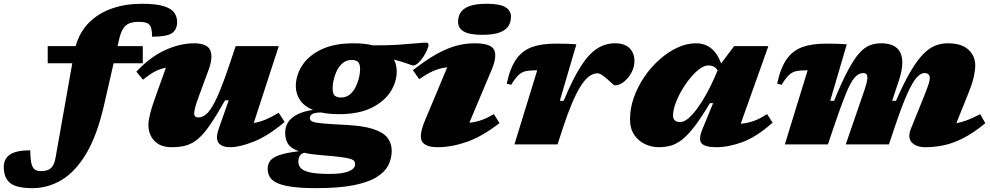

<svg xmlns="http://www.w3.org/2000/svg" viewBox="-189 -767 5262 1020"><path d="M364 -209.5Q327 -47.5 268.8 49.5Q210.5 146.5 137.8 189.5Q65 232.5 -15.5 232.5Q-103 232.5 -136 204.5Q-169 176.5 -169 120.5Q-169 76 -135.5 53.8Q-102 31.5 -28.5 31.5Q-27.5 69.5 -24 91.8Q-20.5 114 -12 125Q-3.5 136 6.2 139Q16 142 30 142Q63.5 142 81.2 126.5Q99 111 106 71.5L195 -431H64.5V-522H213Q234 -597 284 -647Q334 -697 406 -722Q478 -747 564.5 -747Q637.5 -747 678.2 -735Q719 -723 735.5 -701.2Q752 -679.5 752 -650Q752 -610 724.8 -591Q697.5 -572 618.5 -572Q620 -618.5 604.5 -635.5Q596.5 -644.5 582.2 -647.8Q568 -651 546.5 -651Q501 -651 478.2 -630.5Q455.5 -610 443 -555L435.5 -522H569.5V-431H414.5Z M973.5 -84.5 1026 -234H1006.5Q962.5 -156 929.2 -107Q896 -58 865.8 -31.5Q835.5 -5 802 5Q768.5 15 724.5 15Q662.5 15 631 -18.8Q599.5 -52.5 599.5 -102.5Q599.5 -126.5 608 -161.2Q616.5 -196 637 -253L692.5 -407.5Q656.5 -400 628.5 -384.2Q600.5 -368.5 570.5 -343.5L535.5 -386.5Q609 -465 688.8 -501Q768.5 -537 841 -537Q912 -537 928 -499.8Q944 -462.5 918.5 -394L869.5 -261.5Q853 -217 847.8 -196.2Q842.5 -175.5 842.5 -164.5Q842.5 -143 865 -143Q890.5 -143 914.2 -167.5Q938 -192 966.5 -255.5Q995 -319 1034 -435.5L1063 -522H1292L1159 -113.5Q1191.5 -119 1222.5 -132Q1253.5 -145 1291.5 -168L1323 -119Q1235.5 -45 1159.8 -15Q1084 15 1035 15Q990 15 972.2 -7.8Q954.5 -30.5 973.5 -84.5Z M1492.5 232.5Q1409 232.5 1357.5 224.8Q1306 217 1279 203Q1252 189 1242.5 170.2Q1233 151.5 1233 129.5Q1233 103.5 1247.5 85.8Q1262 68 1298 56Q1334 44 1398.5 36.5Q1356 21.5 1341 -2.8Q1326 -27 1326 -60.5Q1326 -113 1365.5 -143.2Q1405 -173.5 1473.5 -183Q1426.5 -202.5 1404.8 -235.5Q1383 -268.5 1382.5 -307.5Q1382 -364.5 1415 -417.2Q1448 -470 1516.5 -503.5Q1585 -537 1690 -537Q1748.5 -537 1793 -526Q1865.5 -525.5 1923.8 -529.2Q1982 -533 2021.2 -536.8Q2060.5 -540.5 2074.5 -540.5Q2078.5 -540.5 2083 -538.2Q2087.5 -536 2087.5 -530.5Q2087.5 -520 2079.8 -501.8Q2072 -483.5 2059.5 -464.5Q2047 -445.5 2032.5 -432.2Q2018 -419 2005 -419Q2002 -419 1974.8 -429Q1947.5 -439 1903.5 -450.5Q1918 -423.5 1918.5 -390.5Q1919.5 -333.5 1886.2 -280.8Q1853 -228 1784.8 -194.2Q1716.5 -160.5 1611.5 -160.5Q1558.5 -160.5 1517 -169.5Q1481 -169 1469 -160.8Q1457 -152.5 1457 -139.5Q1457 -127.5 1470.8 -121.2Q1484.5 -115 1525.5 -111.2Q1566.5 -107.5 1647 -103.5Q1740 -99 1793.5 -81.5Q1847 -64 1869.5 -35Q1892 -6 1892 34Q1892 76 1873 112.2Q1854 148.5 1809.2 175.5Q1764.5 202.5 1687 217.5Q1609.5 232.5 1492.5 232.5ZM1622.5 -249Q1650.5 -249 1670 -265.5Q1689.5 -282 1701.5 -307Q1713.5 -332 1719 -357.8Q1724.5 -383.5 1724 -401.5Q1723.5 -430 1711.8 -439.2Q1700 -448.5 1679.5 -448.5Q1651.5 -448.5 1631.8 -432Q1612 -415.5 1600.2 -390.8Q1588.5 -366 1583 -340.2Q1577.5 -314.5 1578 -296.5Q1578.5 -267.5 1590 -258.2Q1601.5 -249 1622.5 -249ZM1396 92.5Q1396 113 1410.5 127.5Q1425 142 1461.2 149.5Q1497.5 157 1562.5 157Q1629 157 1663.2 143.2Q1697.5 129.5 1697.5 105.5Q1697.5 95 1692.2 88Q1687 81 1669.2 76Q1651.5 71 1614.5 66.5Q1577.5 62 1514 57Q1462.5 53 1427 44.5Q1408.5 50.5 1402.2 63.2Q1396 76 1396 92.5Z M2244.5 -651.5Q2244.5 -679 2258 -700.5Q2271.5 -722 2305 -734.5Q2338.5 -747 2397.5 -747Q2464 -747 2494.8 -729.5Q2525.5 -712 2525.5 -677.5Q2525.5 -650 2512 -628.5Q2498.5 -607 2465.2 -594.5Q2432 -582 2372.5 -582Q2306 -582 2275.2 -599.5Q2244.5 -617 2244.5 -651.5ZM2068.5 -126.5 2187 -409.5Q2149 -405.5 2115.2 -391Q2081.5 -376.5 2038 -346.5L2004.5 -394Q2075.5 -449.5 2132.2 -480.8Q2189 -512 2237.2 -524.5Q2285.5 -537 2331 -537Q2419 -537 2436 -502.2Q2453 -467.5 2422.5 -395.5L2304.5 -115Q2340.5 -118.5 2371 -129.8Q2401.5 -141 2434.5 -161L2464.5 -113Q2373 -42 2291.8 -13.5Q2210.5 15 2136 15Q2071.5 15 2053.2 -15.5Q2035 -46 2068.5 -126.5Z M2665 -393.5H2657.5Q2625 -393.5 2604 -389Q2583 -384.5 2565.8 -368.2Q2548.5 -352 2526.5 -316.5L2503 -322.5Q2521 -406 2553.2 -452Q2585.5 -498 2636 -516.5Q2686.5 -535 2758.5 -535Q2786.5 -535 2804.5 -534.8Q2822.5 -534.5 2838 -533.8Q2853.5 -533 2873 -531.5L2785 -231.5H2805.5Q2852 -343.5 2894 -410.5Q2936 -477.5 2980.5 -507.2Q3025 -537 3078.5 -537Q3130 -537 3155.8 -510.8Q3181.5 -484.5 3181.5 -443Q3181.5 -411 3165.5 -381.2Q3149.5 -351.5 3125.5 -332.5Q3101.5 -313.5 3077 -313.5Q3074 -313.5 3061.2 -325Q3048.5 -336.5 3035.5 -348Q3022.5 -359.5 3008.8 -368.5Q2995 -377.5 2984.5 -377.5Q2938 -377.5 2894 -306.5Q2850 -235.5 2801.5 -87.5L2773 0H2544Z M3542.5 -80.5 3599.5 -219H3582.5Q3537.5 -143.5 3502 -97Q3466.5 -50.5 3435.8 -26.2Q3405 -2 3375 6.5Q3345 15 3311 15Q3273.5 15 3238.5 -1Q3203.5 -17 3180.8 -50Q3158 -83 3158 -134.5Q3158 -192 3178.5 -249.5Q3199 -307 3234 -358.5Q3269 -410 3314.2 -450.2Q3359.5 -490.5 3409.2 -513.8Q3459 -537 3508 -537Q3603 -537 3642 -430L3711 -522H3893L3746 -109.5Q3783.5 -113 3815.8 -124.5Q3848 -136 3886 -161L3915.5 -115.5Q3830.5 -40 3756.2 -12.5Q3682 15 3617 15Q3556.5 15 3538.2 -5.5Q3520 -26 3542.5 -80.5ZM3386.5 -153.5Q3386.5 -118.5 3425 -118.5Q3445.5 -118.5 3469.8 -139.8Q3494 -161 3518.2 -195Q3542.5 -229 3564.2 -268.5Q3586 -308 3602 -344L3623.5 -393Q3613 -409 3601 -414.2Q3589 -419.5 3574.5 -419.5Q3553 -419.5 3527.8 -401Q3502.5 -382.5 3477.8 -352.2Q3453 -322 3432.2 -286.2Q3411.5 -250.5 3399 -215.5Q3386.5 -180.5 3386.5 -153.5Z M5045.5 -112.5Q4983.5 -61.5 4929.5 -33.8Q4875.5 -6 4826 4.5Q4776.5 15 4728 15Q4678 15 4654.5 -10.8Q4631 -36.5 4651 -85L4722 -260.5Q4739.5 -304.5 4745 -323.2Q4750.5 -342 4750.5 -351Q4750.5 -379 4721.5 -379Q4702.5 -379 4680.8 -355Q4659 -331 4630.5 -267.8Q4602 -204.5 4562.5 -86.5L4533.5 0H4304L4393.5 -259.5Q4409.5 -305 4414.2 -324.5Q4419 -344 4419 -354.5Q4419 -379 4397.5 -379Q4372 -379 4350.5 -354Q4329 -329 4303.2 -265.5Q4277.5 -202 4238.5 -86.5L4209.5 0H3980.5L4101.5 -393.5H4094Q4061.5 -393.5 4040.5 -389Q4019.5 -384.5 4002.2 -368.2Q3985 -352 3963 -316.5L3939.5 -322.5Q3957.5 -406 3989.8 -452Q4022 -498 4072.5 -516.5Q4123 -535 4195 -535Q4218 -535 4234.5 -534.8Q4251 -534.5 4268.2 -534Q4285.5 -533.5 4309.5 -531.5L4221.5 -231.5H4242Q4282.5 -330.5 4314.8 -391.2Q4347 -452 4375 -483.5Q4403 -515 4431 -526Q4459 -537 4491 -537Q4604.5 -537 4604.5 -434.5Q4604.5 -394 4587 -341.5L4550.5 -231.5H4571Q4612.5 -326.5 4647.8 -386.5Q4683 -446.5 4715.2 -479.2Q4747.5 -512 4779.5 -524.5Q4811.5 -537 4846 -537Q4919.5 -537 4955.8 -503.2Q4992 -469.5 4992 -419.5Q4992 -395.5 4984.5 -360.2Q4977 -325 4954.5 -269L4891.5 -112.5Q4917.5 -117 4947.8 -128.2Q4978 -139.5 5018.5 -160.5Z"/></svg>

Font: Newsreader 6pt ExtraBold
Style: Italic
Weight: 800
Italic angle: -17°
Designer: Hugues Gentile
Foundry: Production Type
Version: Version 1.003; ttfautohint (v1.8.3)